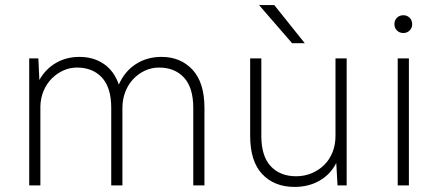

<svg xmlns="http://www.w3.org/2000/svg" viewBox="-20 -730 1736 756"><path d="M95 -500H131L135 -415Q159 -458 200 -482Q241 -506 293 -506Q348 -506 388.5 -478.5Q429 -451 448 -397Q470 -448 514 -477Q558 -506 616 -506Q691 -506 738 -455.5Q785 -405 785 -305V0H741V-305Q741 -385 704.5 -424.5Q668 -464 606 -464Q577 -464 551 -452Q525 -440 505 -419Q485 -398 473.5 -368.5Q462 -339 462 -305V0H418V-305Q418 -385 381.5 -424.5Q345 -464 283 -464Q255 -464 229.5 -452.5Q204 -441 184 -421Q164 -401 152 -373Q140 -345 139 -312V0H95Z M1140 6Q1060 6 1012.5 -44.5Q965 -95 965 -195V-500H1009V-195Q1009 -115 1046 -75.5Q1083 -36 1146 -36Q1179 -36 1207.5 -48Q1236 -60 1257 -81Q1278 -102 1289.5 -131Q1301 -160 1301 -195V-500H1345V0H1309L1304 -88Q1281 -43 1238 -18.5Q1195 6 1140 6ZM1000 -710H1060L1180 -560H1130Z M1546 -500H1590V0H1546ZM1568 -600Q1553 -600 1543 -610Q1533 -620 1533 -635Q1533 -650 1543 -660Q1553 -670 1568 -670Q1583 -670 1593 -660Q1603 -650 1603 -635Q1603 -620 1593 -610Q1583 -600 1568 -600Z"/></svg>

Font: Retni Sans Light
Style: Regular
Weight: 300
Designer: Vitaly Kuzmin
Foundry: ParaType Ltd.
Version: Version 1.00;March 2, 2019;FontCreator 11.5.0.2425 64-bit; t